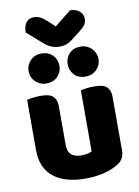

<svg xmlns="http://www.w3.org/2000/svg" viewBox="-101 -1001 785 1084"><g transform="rotate(-10 291.0 -459.5)"><path d="M52 -479Q62 -482 83.5 -485Q105 -488 128 -488Q150 -488 167.5 -485Q185 -482 197 -473Q209 -464 215.5 -448.5Q222 -433 222 -408V-193Q222 -152 242 -134.5Q262 -117 300 -117Q323 -117 337.5 -121Q352 -125 360 -129V-479Q370 -482 391.5 -485Q413 -488 436 -488Q458 -488 475.5 -485Q493 -482 505 -473Q517 -464 523.5 -448.5Q530 -433 530 -408V-104Q530 -54 488 -29Q453 -7 404.5 4.5Q356 16 299 16Q245 16 199.5 4Q154 -8 121 -33Q88 -58 70 -97.5Q52 -137 52 -193ZM283 -859 378 -935Q411 -935 431.5 -917.5Q452 -900 452 -874Q452 -854 442.5 -840Q433 -826 406 -805L351 -763Q339 -754 323 -748.5Q307 -743 287 -743Q260 -743 238.5 -752Q217 -761 191 -784L110 -855Q110 -889 124.5 -910.5Q139 -932 170 -932Q190 -932 207.5 -923Q225 -914 257 -884ZM312 -637Q312 -672 335.5 -697.5Q359 -723 401 -723Q420 -723 436 -716Q452 -709 464 -697Q476 -685 482.5 -669.5Q489 -654 489 -637Q489 -602 464 -576.5Q439 -551 401 -551Q359 -551 335.5 -576.5Q312 -602 312 -637ZM88 -637Q88 -672 113 -697.5Q138 -723 175 -723Q217 -723 241 -697.5Q265 -672 265 -637Q265 -602 241 -576.5Q217 -551 175 -551Q157 -551 141 -558Q125 -565 113 -576.5Q101 -588 94.5 -603.5Q88 -619 88 -637Z"/></g></svg>

Font: Baloo Chettan
Style: Regular
Weight: 400
Designer: Maithili Shingre and Ek Type
Foundry: Ek Type
Version: Version 1.443;PS 1.000;hotconv 16.6.51;makeotf.lib2.5.65220;